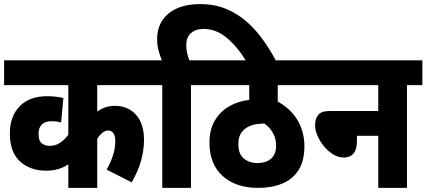

<svg xmlns="http://www.w3.org/2000/svg" viewBox="-20 -916 2079 936"><path d="M722 -501H454V-372Q473 -386 494 -393Q515 -400 541 -400Q604 -400 643 -356.5Q682 -313 682 -234Q682 -185 668 -134Q654 -83 622 -27L500 -89Q518 -121 530 -156Q542 -191 542 -226Q542 -255 532.5 -267.5Q523 -280 508 -280Q493 -280 479 -268.5Q465 -257 454 -239V0H313V-115Q289 -99 263.5 -91.5Q238 -84 204 -84Q127 -84 77.5 -129Q28 -174 28 -266Q28 -348 75.5 -397.5Q123 -447 210 -447Q253 -447 289 -438L278 -319Q257 -325 230 -325Q201 -325 184.5 -309.5Q168 -294 168 -265Q168 -228 184.5 -216.5Q201 -205 222 -205Q251 -205 273 -220Q295 -235 313 -259V-501H0V-622H722Z M771 -501H709V-622H769Q760 -644 753 -669.5Q746 -695 746 -725Q746 -804 801.5 -850Q857 -896 956 -896Q1026 -896 1082.5 -872.5Q1139 -849 1184 -809Q1229 -769 1264.5 -718.5Q1300 -668 1328 -615H1182Q1137 -689 1085 -732Q1033 -775 973 -775Q934 -775 911 -754.5Q888 -734 888 -696Q888 -675 892.5 -656.5Q897 -638 903 -622H986V-501H911V0H771Z M1504 -501H1334V-421Q1400 -384 1432 -327.5Q1464 -271 1464 -203Q1464 -132 1435.5 -87Q1407 -42 1356 -21Q1305 0 1239 0Q1130 0 1065.5 -58Q1001 -116 1001 -221Q1001 -284 1027.5 -328.5Q1054 -373 1097.5 -398Q1141 -423 1195 -429V-501H973V-622H1504ZM1234 -121Q1277 -121 1301.5 -142.5Q1326 -164 1326 -207Q1326 -241 1310 -269Q1294 -297 1268 -314Q1235 -313 1215 -307.5Q1195 -302 1180 -292Q1162 -280 1152 -261.5Q1142 -243 1142 -213Q1142 -164 1169.5 -142.5Q1197 -121 1234 -121Z M1491 -622H2039V-501H1964V0H1824V-254H1720V-228Q1720 -148 1655 -148Q1630 -148 1605 -163Q1580 -178 1560 -202Q1540 -226 1528 -253.5Q1516 -281 1516 -306Q1516 -336 1531 -355.5Q1546 -375 1590 -375H1824V-501H1491Z"/></svg>

Font: Noto Sans Condensed ExtraBold
Style: Regular
Weight: 800
Width: 3
Designer: Monotype Design Team
Foundry: Monotype Imaging Inc.
Version: Version 2.013; ttfautohint (v1.8.4.7-5d5b)